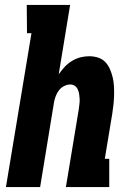

<svg xmlns="http://www.w3.org/2000/svg" viewBox="-20 -755 540 775"><path d="M4 0 107 -621H89L88 -735H263L217 -455Q228 -471 241 -485Q254 -499 270.5 -509Q287 -519 304.5 -523.5Q322 -528 340 -528Q359 -528 376 -522.5Q393 -517 405 -504.5Q417 -492 424 -475.5Q431 -459 435 -442Q439 -425 440 -406.5Q441 -388 440.5 -369.5Q440 -351 438 -332.5Q436 -314 433 -295L403 -114H421V0H246L298 -314Q299 -324 300.5 -334.5Q302 -345 301.5 -355.5Q301 -366 299.5 -375.5Q298 -385 294 -394Q290 -403 282 -408.5Q274 -414 264 -414Q251 -414 238.5 -407.5Q226 -401 218 -390.5Q210 -380 205 -367Q200 -354 198 -342L142 0Z"/></svg>

Font: Iosevka Curly Slab Heavy
Style: Italic
Weight: 900
Italic angle: -9°
Monospace: yes
Designer: Belleve Invis
Foundry: Belleve Invis
Version: Version 22.1.2; ttfautohint (v1.8.4)